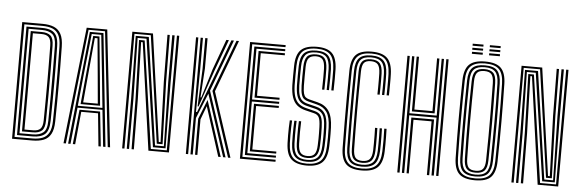

<svg xmlns="http://www.w3.org/2000/svg" viewBox="-50 -968 3460 1141"><g transform="rotate(5 1679.5 -397.0)"><path d="M49.9 0V-696H171.1Q212.2 -696 239.7 -684.4Q267.3 -672.9 281.6 -645.6Q296 -618.3 296.7 -570.8Q297.7 -514.2 298.2 -459.8Q298.7 -405.4 298.7 -351.3Q298.7 -297.2 298.2 -241.2Q297.7 -185.3 296.7 -125.6Q296 -76.6 281 -49.4Q266.1 -22.1 238.2 -11Q210.2 0 170.5 0ZM63.7 -12.2H170.5Q206.3 -12.2 231.1 -22.2Q255.8 -32.2 269 -57Q282.3 -81.7 282.9 -125.9Q284.4 -202.9 284.8 -274.6Q285.2 -346.3 284.8 -418.9Q284.4 -491.4 282.9 -570.5Q282.3 -614.6 269.3 -639.3Q256.2 -664 231.6 -673.9Q207 -683.8 171.1 -683.8H63.7ZM77.4 -24.4V-671.6H171.1Q202.4 -671.6 224 -663Q245.6 -654.3 257.1 -632.3Q268.5 -610.2 269.2 -570.4Q270.2 -512.7 270.7 -458.1Q271.2 -403.5 271.2 -349.6Q271.2 -295.8 270.7 -240.4Q270.2 -185.1 269.2 -126Q268 -67.7 243.9 -46Q219.7 -24.4 170.5 -24.4ZM91.2 -36.5H170.5Q210 -36.5 232.5 -54.6Q255 -72.6 255.4 -125.6Q256.5 -204.6 256.8 -275.5Q257.1 -346.4 256.8 -418.1Q256.5 -489.7 255.4 -570.8Q255 -623 233.1 -641.3Q211.2 -659.5 171.1 -659.5H91.2ZM104.9 -48.7V-647.3H171.1Q204.3 -647.3 222.8 -631.9Q241.2 -616.5 241.7 -570.8Q242.7 -492.8 243.1 -421.1Q243.4 -349.4 243.1 -277.3Q242.8 -205.2 241.7 -125.6Q241.2 -80.4 223.1 -64.5Q204.9 -48.7 170.5 -48.7ZM118.7 -60.8H170.5Q199.8 -60.8 213.6 -74.9Q227.5 -89 227.9 -125.6Q228.5 -187.2 229 -242Q229.4 -296.9 229.4 -349.5Q229.4 -402.1 229 -456.3Q228.5 -510.6 227.9 -570.9Q227.5 -607.7 213.5 -621.4Q199.6 -635.2 171.1 -635.2H118.7Z M356.9 0 434.5 -696H557.1L634.8 0H620.8L544.9 -684.5H446.7L371 0ZM412.3 0 434.3 -206.6H557.3L579.4 0H565.3L545.9 -195.2H445.7L426.5 0ZM384.4 0 455.3 -672.9H536.5L607.3 0H593.2L570.2 -217.9H421.5L398.6 0ZM422.3 -229.3H569.1L549.9 -418.7L524.3 -661.4H467.5L441.5 -418.7ZM437.7 -240.7 454.6 -418.7 477.3 -650.6H514.5L537.3 -418.7L554.1 -240.7ZM452.2 -252.1H539.4L524.4 -418.7L503.9 -639.1H487.9L467.4 -418.7Z M706.7 0V-696H829.9L869.7 -413.1L920.3 -56.9H931L919 -415L916.3 -696H930L932.7 -415L944 -45.5H909.3L817.9 -684.6H720.4V0ZM734.2 0V-298.2L729.1 -673.3H806.9L899.9 -34.2H952.6L945.3 -415L944.9 -696H959.1L959.5 -415L963.6 -22.7H888.5L794.3 -661.8H741.2L747.9 -298.2V0ZM762.9 0 760.5 -298.2 750.7 -650.5H784.3L876.8 -11.4H972.2L972.8 -696H986.5L985.9 0H863.4L821.4 -299.1L773.7 -639.1H764L774.2 -298.2L776.6 0Z M1114.2 0V-696H1127.9V-505.4L1125 -254H1131.4L1222.7 -495.1L1297.6 -696H1312.8L1197.1 -387.2L1323.7 0H1309.2L1188.9 -368.7L1127.9 -218V0ZM1141.7 0V-215.1L1187.6 -331.1L1294.7 0H1280L1186 -293.6L1155.5 -212.2V0ZM1086.7 0V-696H1100.4V0ZM1338.4 0 1211.7 -386.6 1328 -696H1342.9L1226.6 -386.1L1352.9 0ZM1131.7 -287.7 1141.7 -511V-696H1155.5V-515.7L1144.1 -342.7H1148.9L1201.1 -514.1L1267.5 -696H1282.7L1212.3 -505.2L1137.4 -287.7Z M1409.2 0V-696H1621.4V-683.8H1422.9V-12.2H1621.4V0ZM1464.2 -48.7V-332.5H1612.7V-320.3H1478V-60.8H1621.4V-48.7ZM1436.7 -24.4V-671.6H1621.4V-659.5H1450.4V-356.9H1612.7V-344.7H1450.4V-36.5H1621.4V-24.4ZM1464.2 -369V-647.3H1621.4V-635.2H1478V-381.2H1612.7V-369Z M1807.9 6.2Q1746.9 6.2 1716.3 -21.1Q1685.6 -48.4 1683.2 -117.4Q1682.5 -140.5 1682.3 -164.1Q1682.1 -187.7 1682.8 -210.4Q1683.5 -233 1684.7 -253H1698.4Q1697.3 -232.4 1696.6 -211.3Q1695.9 -190.3 1696 -167.3Q1696.1 -144.2 1696.9 -117.7Q1699 -55.9 1725.7 -30.5Q1752.3 -5.2 1807.9 -5.2Q1862.8 -5.2 1889.4 -30.4Q1915.9 -55.7 1918.1 -117.8Q1919.2 -148.6 1919.4 -173.3Q1919.6 -198.1 1918.5 -230Q1916.6 -292.3 1896.7 -321.6Q1876.8 -350.9 1837.1 -360.8L1785.1 -374Q1769.9 -377.7 1759.3 -385.6Q1748.8 -393.4 1743.1 -411.6Q1737.5 -429.8 1736.6 -464.3Q1735.9 -493.1 1736.3 -520.9Q1736.8 -548.7 1737.1 -577.9Q1738 -619.4 1753.1 -638.2Q1768.3 -656.9 1807.5 -656.9Q1842.1 -656.9 1857.5 -638.8Q1872.8 -620.6 1874.3 -577.2Q1874.8 -561.1 1874.7 -525.8Q1874.6 -490.5 1873.5 -451.7H1859.8Q1860.9 -489 1861 -523.9Q1861.1 -558.7 1860.6 -576.6Q1859.2 -616.2 1846.5 -630.9Q1833.9 -645.5 1807.5 -645.5Q1778.6 -645.5 1765.1 -631.2Q1751.5 -617 1750.7 -577.3Q1750.4 -549.1 1750.1 -518.6Q1749.8 -488 1750.3 -464.7Q1751 -434.8 1755.1 -419.2Q1759.2 -403.7 1767.5 -397Q1775.7 -390.3 1788.6 -387L1840.2 -374Q1885.6 -362.7 1907.9 -329.5Q1930.2 -296.3 1932.2 -230.7Q1932.9 -211.6 1933 -193.6Q1933.2 -175.6 1932.9 -157.1Q1932.7 -138.7 1931.8 -117.3Q1929.4 -50.4 1899.9 -22.1Q1870.5 6.2 1807.9 6.2ZM1807.9 -16.5Q1758.9 -16.5 1735.8 -39.2Q1712.6 -62 1710.6 -118.2Q1709.9 -143.2 1709.8 -166.3Q1709.6 -189.3 1710.2 -211Q1710.7 -232.7 1711.9 -253H1725.5Q1724.5 -231.1 1723.9 -210.2Q1723.3 -189.2 1723.5 -167Q1723.6 -144.7 1724.4 -118.5Q1726.1 -69.4 1745.3 -48.6Q1764.5 -27.7 1807.9 -27.7Q1850.4 -27.7 1869.6 -48.6Q1888.8 -69.5 1890.6 -118.9Q1891 -135.1 1891.4 -148Q1891.7 -161 1891.8 -173Q1891.8 -185.1 1891.6 -198.6Q1891.4 -212.1 1890.9 -229.2Q1889.4 -284.2 1874.3 -305.6Q1859.2 -326.9 1830.6 -334.1L1778.2 -347.1Q1754.5 -352.9 1739.6 -365.7Q1724.8 -378.5 1717.4 -402.1Q1710 -425.6 1709 -463.4Q1708.3 -489.7 1708.8 -521.2Q1709.3 -552.7 1709.6 -579Q1710.7 -633.3 1733.4 -656.4Q1756.1 -679.5 1807.5 -679.5Q1856.4 -679.5 1878 -656.1Q1899.7 -632.8 1901.8 -577.4Q1902.3 -561.3 1902.2 -524.5Q1902.1 -487.7 1901 -451.7H1887.3Q1888.3 -486.9 1888.5 -522.9Q1888.6 -558.9 1888 -577.6Q1886.3 -626.8 1867.8 -647.6Q1849.2 -668.3 1807.5 -668.3Q1759.9 -668.3 1742.1 -646.2Q1724.3 -624.1 1723.4 -577.9Q1723 -549.1 1722.6 -520.8Q1722.1 -492.5 1722.8 -463.8Q1723.8 -427.4 1730.3 -406.5Q1736.8 -385.6 1749.6 -375.4Q1762.3 -365.1 1781.7 -360.3L1833.7 -347.4Q1869.1 -339 1886.1 -312.5Q1903.1 -286.1 1904.7 -229.6Q1905.4 -209.2 1905.6 -192.8Q1905.7 -176.3 1905.5 -159.1Q1905.2 -141.8 1904.3 -118.3Q1902.2 -64.3 1880.3 -40.4Q1858.3 -16.5 1807.9 -16.5ZM1807.9 -39.1Q1771.7 -39.1 1755.6 -57.3Q1739.5 -75.5 1738.1 -119.2Q1737.4 -143.4 1737.3 -165.8Q1737.1 -188.2 1737.6 -209.9Q1738.2 -231.5 1739 -253H1752.7Q1751.4 -218.2 1751 -187.6Q1750.7 -157.1 1751.9 -119.5Q1753.2 -81.5 1765.9 -66Q1778.6 -50.5 1807.9 -50.5Q1836.8 -50.5 1849.4 -66.4Q1862 -82.3 1863.1 -120Q1864 -143.5 1864.3 -159.3Q1864.5 -175.2 1864.3 -190.5Q1864.2 -205.9 1863.5 -228Q1862.3 -269.8 1853.9 -286.1Q1845.5 -302.4 1824.3 -307.5L1771.3 -320.5Q1741.2 -328 1721.8 -344.4Q1702.4 -360.8 1692.6 -389.7Q1682.8 -418.5 1681.5 -462.6Q1680.8 -487.6 1681.3 -521Q1681.8 -554.5 1682.1 -579.6Q1683.6 -645.4 1712.9 -673.8Q1742.1 -702.2 1807.5 -702.2Q1870.4 -702.2 1898.6 -673.7Q1926.9 -645.1 1929.1 -579.2Q1930 -555 1929.7 -520.8Q1929.4 -486.7 1928.5 -451.7H1914.8Q1915.6 -484.4 1915.9 -522Q1916.1 -559.5 1915.5 -578Q1913.4 -639.3 1888.1 -665.1Q1862.8 -690.8 1807.5 -690.8Q1746.5 -690.8 1721.9 -663.9Q1697.2 -636.9 1695.9 -579Q1695.6 -555.8 1695.1 -523Q1694.6 -490.2 1695.3 -463Q1696.3 -421.6 1705 -395.4Q1713.7 -369.3 1730.9 -354.9Q1748.2 -340.4 1774.8 -333.7L1827.4 -320.7Q1842.9 -317.1 1853.6 -308.6Q1864.2 -300.2 1870.3 -281.6Q1876.3 -262.9 1877.2 -228.6Q1877.9 -205.6 1878 -190.1Q1878.2 -174.5 1878 -158.7Q1877.7 -143 1876.8 -119.2Q1875.4 -76.5 1859.8 -57.8Q1844.2 -39.1 1807.9 -39.1Z M2135.3 6.8Q2069.8 6.8 2041.4 -22.1Q2012.9 -51.1 2011.8 -116.8Q2010.9 -191.1 2010.4 -267.9Q2009.9 -344.7 2010.3 -422.6Q2010.7 -500.6 2011.8 -578.7Q2012.9 -644.4 2041 -673.2Q2069.1 -701.9 2134.2 -701.9Q2198.5 -701.9 2227.7 -673.2Q2256.9 -644.5 2259 -578.7Q2259.5 -567.7 2259.6 -551Q2259.6 -534.3 2259.5 -515.8Q2259.3 -497.2 2259.2 -480.1Q2259 -463 2258.6 -451.1H2244.8Q2245.3 -467.9 2245.6 -492.2Q2245.9 -516.4 2245.8 -540Q2245.7 -563.7 2245.2 -578.3Q2243.2 -638.6 2217.6 -664.5Q2191.9 -690.5 2134.2 -690.5Q2077.6 -690.5 2052 -665Q2026.4 -639.5 2025.6 -578.6Q2024.6 -512.8 2024.2 -438Q2023.7 -363.2 2024.1 -282.2Q2024.4 -201.2 2025.6 -117Q2026.4 -56.8 2052 -30.7Q2077.5 -4.6 2135.3 -4.6Q2193.4 -4.6 2220 -30.4Q2246.6 -56.3 2248.7 -117.1Q2249.8 -148.6 2249.8 -183.1Q2249.7 -217.7 2248.3 -252.6H2262.1Q2262.8 -227.6 2263.1 -204.3Q2263.4 -180.9 2263.3 -159Q2263.1 -137.1 2262.5 -116.7Q2260.3 -50.7 2230.7 -21.9Q2201.2 6.8 2135.3 6.8ZM2135.3 -15.9Q2084.5 -15.9 2062.3 -39.3Q2040.2 -62.6 2039.3 -117.5Q2038.6 -171.8 2038.2 -228.9Q2037.7 -286 2037.7 -344.6Q2037.7 -403.2 2038 -462Q2038.4 -520.8 2039.3 -578.3Q2040.2 -632.7 2061.9 -655.9Q2083.7 -679.1 2134.3 -679.1Q2184.5 -679.1 2207.1 -655.9Q2229.7 -632.8 2231.5 -578.1Q2232 -564.8 2232.1 -541.1Q2232.1 -517.5 2231.9 -492.7Q2231.6 -467.9 2231.1 -451.1H2217.4Q2217.9 -470.4 2218.2 -493Q2218.4 -515.7 2218.3 -537.9Q2218.2 -560.1 2217.8 -577.7Q2216.4 -626.3 2197 -647Q2177.6 -667.7 2134.2 -667.7Q2090.9 -667.7 2072.4 -647.4Q2053.9 -627 2053.1 -578.3Q2052.1 -507.6 2051.7 -429.7Q2051.2 -351.8 2051.6 -272.2Q2051.9 -192.7 2053.1 -117Q2053.9 -68.3 2072.6 -47.8Q2091.4 -27.4 2135.2 -27.4Q2179 -27.4 2199.3 -47.7Q2219.5 -68.1 2221.3 -117.9Q2221.9 -136.8 2222 -158.9Q2222.2 -181.1 2221.9 -204.8Q2221.6 -228.6 2220.8 -252.6H2234.6Q2235.3 -227.6 2235.6 -204.3Q2235.9 -181.1 2235.8 -159.4Q2235.6 -137.7 2235 -117.5Q2232.9 -62.5 2210 -39.2Q2187 -15.9 2135.3 -15.9ZM2135.2 -38.7Q2099.5 -38.7 2083.4 -56Q2067.4 -73.3 2066.8 -117.1Q2066.1 -170.2 2065.7 -227.7Q2065.2 -285.2 2065.2 -344.7Q2065.2 -404.2 2065.6 -463.3Q2065.9 -522.4 2066.8 -578.3Q2067.4 -621.1 2082.8 -638.7Q2098.2 -656.3 2134.2 -656.3Q2171.7 -656.3 2187.2 -637.8Q2202.7 -619.3 2204 -577.4Q2204.5 -561.1 2204.5 -538.3Q2204.5 -515.5 2204.3 -492.3Q2204.2 -469.1 2203.6 -451.1H2189.9Q2190.4 -470.1 2190.7 -492.9Q2190.9 -515.7 2190.8 -537.8Q2190.7 -559.9 2190.3 -576.6Q2189.1 -614.4 2176.4 -629.7Q2163.8 -645 2134.2 -645Q2104.3 -645 2092.8 -629.8Q2081.3 -614.6 2080.6 -578.2Q2079.5 -514.9 2079 -456.6Q2078.5 -398.2 2078.5 -342.3Q2078.5 -286.4 2079.1 -230.7Q2079.7 -175.1 2080.6 -117.1Q2081.3 -80.8 2093.1 -65.4Q2105 -50.1 2135.2 -50.1Q2165 -50.1 2178.7 -65.2Q2192.4 -80.3 2193.8 -119Q2194.4 -136.6 2194.5 -158.8Q2194.7 -180.9 2194.4 -205.1Q2194.1 -229.2 2193.3 -252.6H2207.1Q2207.8 -228.3 2208.1 -204.6Q2208.4 -180.9 2208.3 -158.9Q2208.2 -136.9 2207.5 -118.3Q2205.8 -75 2189.5 -56.9Q2173.1 -38.7 2135.2 -38.7Z M2375.4 0V-696H2389.2V-356.9H2552.1V-696H2565.9V0H2552.1V-344.7H2389.2V0ZM2403.3 0 2402.9 -332.5H2538.4V0H2524.6V-320.3H2416.7V0ZM2347.9 0V-696H2361.7V0ZM2579.7 0V-696H2593.4V0ZM2402.9 -369V-696H2416.7V-381.2H2524.6V-696H2538.4V-369Z M2811.4 6.2Q2745 6.2 2716.3 -22.2Q2687.6 -50.7 2686.1 -115.8Q2684.9 -177.6 2684.3 -234.5Q2683.7 -291.4 2683.7 -346.9Q2683.7 -402.4 2684.3 -459.8Q2684.9 -517.1 2686.1 -580Q2687.6 -645.6 2716.4 -673.9Q2745.2 -702.2 2811.4 -702.2Q2878.5 -702.2 2906.5 -673.1Q2934.5 -643.9 2936 -580.2Q2937.2 -521.6 2937.8 -466.6Q2938.4 -411.5 2938.4 -356.1Q2938.4 -300.6 2937.9 -241.6Q2937.4 -182.5 2936 -115.8Q2934.4 -52.3 2906.6 -23Q2878.9 6.2 2811.4 6.2ZM2811.4 -5.2Q2871.4 -5.2 2896.2 -31.7Q2921 -58.2 2922.3 -116.2Q2923.5 -181.4 2924.1 -238.5Q2924.6 -295.6 2924.6 -350Q2924.6 -404.4 2924.1 -460.5Q2923.5 -516.7 2922.3 -579.7Q2921 -638.1 2896.1 -664.4Q2871.2 -690.8 2811.4 -690.8Q2754.3 -690.8 2727.7 -666.1Q2701.1 -641.3 2699.9 -579.9Q2698.7 -518 2698.1 -461.2Q2697.5 -404.4 2697.5 -348.8Q2697.5 -293.3 2698.1 -236Q2698.7 -178.6 2699.9 -116.1Q2701.1 -55 2727.5 -30.1Q2753.9 -5.2 2811.4 -5.2ZM2811.4 -16.5Q2759.5 -16.5 2737.1 -39.3Q2714.8 -62.1 2713.6 -116.5Q2712.4 -178.3 2711.8 -235.1Q2711.2 -291.9 2711.2 -347.1Q2711.2 -402.4 2711.8 -459.6Q2712.4 -516.9 2713.6 -579.6Q2714.8 -634 2737.1 -656.7Q2759.5 -679.5 2811.4 -679.5Q2866 -679.5 2886.7 -654.9Q2907.3 -630.3 2908.5 -579.2Q2909.9 -511.5 2910.5 -454Q2911.1 -396.5 2911.1 -343.1Q2911.1 -289.7 2910.4 -234.6Q2909.7 -179.5 2908.5 -116.6Q2907.3 -65.6 2886.4 -41.1Q2865.5 -16.5 2811.4 -16.5ZM2811.4 -27.7Q2855.6 -27.7 2874.8 -48.1Q2893.9 -68.5 2895 -117.8Q2896 -172.7 2896.5 -230.6Q2897.1 -288.5 2897.1 -347.5Q2897.2 -406.5 2896.6 -464.7Q2896 -522.9 2895 -578.2Q2893.9 -627.4 2874.9 -647.8Q2855.9 -668.3 2811.4 -668.3Q2767.2 -668.3 2747.7 -648.3Q2728.3 -628.3 2727.4 -579.2Q2725.9 -496.8 2725.3 -422.8Q2724.7 -348.7 2725.3 -274.5Q2725.9 -200.2 2727.4 -116.8Q2728.3 -67.8 2747.7 -47.8Q2767.2 -27.7 2811.4 -27.7ZM2811.4 -39.1Q2773 -39.1 2757.5 -57Q2742 -75 2741.2 -116.7Q2740 -180.5 2739.3 -237.5Q2738.7 -294.5 2738.7 -349.1Q2738.7 -403.7 2739.3 -460Q2739.9 -516.4 2741.1 -578.9Q2742 -622 2757.9 -639.4Q2773.9 -656.9 2811.4 -656.9Q2846.1 -656.9 2863.2 -640.4Q2880.4 -624 2881.3 -578.4Q2882.2 -524.7 2882.8 -466.7Q2883.4 -408.7 2883.4 -349.3Q2883.4 -289.9 2882.8 -231.3Q2882.2 -172.8 2881.3 -118Q2880.4 -73.9 2863.9 -56.5Q2847.4 -39.1 2811.4 -39.1ZM2811.4 -50.5Q2841.5 -50.5 2854.1 -65.7Q2866.8 -80.9 2867.5 -118Q2868.8 -187.5 2869.4 -262.4Q2869.9 -337.3 2869.4 -416.5Q2869 -495.7 2867.5 -578Q2866.7 -615.3 2854.2 -630.4Q2841.6 -645.5 2811.4 -645.5Q2780.2 -645.5 2767.9 -630.4Q2755.7 -615.4 2754.9 -578.7Q2753.7 -514.9 2753.1 -458Q2752.5 -401 2752.5 -346.4Q2752.5 -291.7 2753.1 -235.5Q2753.7 -179.3 2754.9 -117.2Q2755.7 -80.6 2767.9 -65.5Q2780.2 -50.5 2811.4 -50.5ZM2830.6 -789.3V-801.4H2895.1V-789.3ZM2728.1 -741V-753.1H2792.6V-741ZM2728.1 -765.2V-777.2H2792.6V-765.2ZM2728.1 -789.3V-801.4H2792.6V-789.3ZM2830.6 -741V-753.1H2895.1V-741ZM2830.6 -765.2V-777.2H2895.1V-765.2Z M3028.7 0V-696H3151.9L3191.7 -413.1L3242.3 -56.9H3253L3241 -415L3238.3 -696H3252L3254.7 -415L3266 -45.5H3231.3L3139.9 -684.6H3042.4V0ZM3056.2 0V-298.2L3051.1 -673.3H3128.9L3221.9 -34.2H3274.6L3267.3 -415L3266.9 -696H3281.1L3281.5 -415L3285.6 -22.7H3210.5L3116.3 -661.8H3063.2L3069.9 -298.2V0ZM3084.9 0 3082.5 -298.2 3072.7 -650.5H3106.3L3198.8 -11.4H3294.2L3294.8 -696H3308.5L3307.9 0H3185.4L3143.4 -299.1L3095.7 -639.1H3086L3096.2 -298.2L3098.6 0Z"/></g></svg>

Font: Big Shoulders Inline Display SC Thin
Style: Regular
Weight: 100
Designer: Patric King
Foundry: XO Type Co
Version: Version 2.002